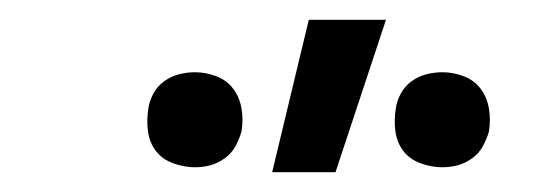

<svg xmlns="http://www.w3.org/2000/svg" viewBox="-20 -774 540 194"><path d="M427 -605Q416 -605 405 -609Q394 -613 387.5 -621.5Q381 -630 379.5 -641.5Q378 -653 380 -665Q381 -672 385 -679.5Q389 -687 396 -692Q403 -697 411 -699Q419 -701 427 -701Q438 -701 448.5 -697Q459 -693 465.5 -684.5Q472 -676 474 -664.5Q476 -653 474 -641Q472 -634 468 -626.5Q464 -619 457 -614Q450 -609 442.5 -607Q435 -605 427 -605ZM177 -605Q166 -605 155 -609Q144 -613 137.5 -621.5Q131 -630 129.5 -641.5Q128 -653 130 -665Q131 -672 135 -679.5Q139 -687 146 -692Q153 -697 161 -699Q169 -701 177 -701Q188 -701 198.5 -697Q209 -693 215.5 -684.5Q222 -676 224 -664.5Q226 -653 224 -641Q222 -634 218 -626.5Q214 -619 207 -614Q200 -609 192.5 -607Q185 -605 177 -605ZM255 -600 292 -754H370L319 -600Z"/></svg>

Font: Iosevka Term Curly Oblique
Style: Regular
Weight: 400
Italic angle: -9°
Designer: Belleve Invis
Foundry: Belleve Invis
Version: Version 32.3.0